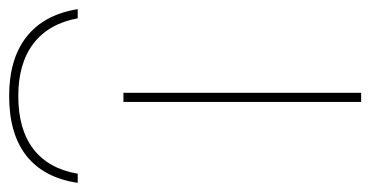

<svg xmlns="http://www.w3.org/2000/svg" viewBox="-283 -595 810 420"><g transform="rotate(-90 122.0 -385.0)"><path d="M109 -520H129V0H109ZM312 -620H292Q280 -684 236.5 -717Q193 -750 122 -750Q49 -750 6 -717Q-37 -684 -48 -620H-68Q-57 -694 -9 -732Q39 -770 122 -770Q203 -770 251.5 -732Q300 -694 312 -620Z"/></g></svg>

Font: Enso Thin
Style: Regular
Weight: 100
Designer: Coji Morishita
Foundry: UNDERFOREST DESIGN
Version: Version 1.000